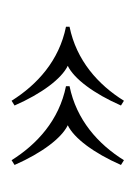

<svg xmlns="http://www.w3.org/2000/svg" viewBox="27 -485 229 323"><g transform="rotate(90 141.5 -323.5)"><path d="M90.7 -323C112.3 -333.4 137.4 -366.6 157.5 -412.5L149.5 -417.5C122.5 -374 81.5 -337.5 25 -326V-320C82 -308.5 122.5 -271.5 149.5 -228.5L157.5 -233.5C137.4 -279.4 112.3 -312.6 90.7 -323ZM190.7 -323C212.3 -333.4 237.4 -366.6 257.5 -412.5L249.5 -417.5C222.5 -374 181.5 -337.5 125 -326V-320C182 -308.5 222.5 -271.5 249.5 -228.5L257.5 -233.5C237.4 -279.4 212.3 -312.6 190.7 -323Z"/></g></svg>

Font: Picaflor 48 pt
Style: Regular
Weight: 400
Designer: Ariel Martín Pérez
Foundry: Tunera Type Foundry
Version: Version 1.000;hotconv 1.0.109;makeotfexe 2.5.65596